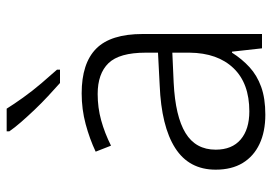

<svg xmlns="http://www.w3.org/2000/svg" viewBox="-140 -666 816 576"><g transform="rotate(-90 268.0 -378.0)"><path d="M276 -541Q366 -541 410 -497.5Q454 -454 454 -358V0H411L401 -90H398Q379 -60 354.5 -37.5Q330 -15 295.5 -2.5Q261 10 212 10Q161 10 124 -7.5Q87 -25 67 -58Q47 -91 47 -139Q47 -219 112 -260.5Q177 -302 301 -307L398 -312V-349Q398 -428 366.5 -460.5Q335 -493 274 -493Q233 -493 195 -482.5Q157 -472 119 -453L101 -499Q139 -517 183.5 -529Q228 -541 276 -541ZM308 -265Q207 -260 157 -229.5Q107 -199 107 -139Q107 -90 137.5 -64Q168 -38 222 -38Q306 -38 351.5 -85.5Q397 -133 398 -217V-269ZM230 -766Q243 -745 263 -717Q283 -689 306 -662Q329 -635 347 -615V-606H307Q289 -622 268 -641.5Q247 -661 227 -682Q207 -703 190 -722.5Q173 -742 162 -758V-766Z"/></g></svg>

Font: Noto Sans Armenian Light
Style: Regular
Weight: 300
Designer: Monotype Design Team
Foundry: Monotype Imaging Inc.
Version: Version 2.007